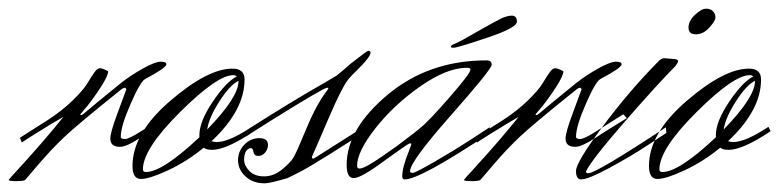

<svg xmlns="http://www.w3.org/2000/svg" viewBox="-49 -412 1794 442"><path d="M338 -149 346 -140Q300 -112 271 -93Q242 -74 227 -74Q205 -74 205 -93Q205 -107 220.5 -148.5Q236 -190 242 -207L239 -210Q235 -210 230 -206Q129 -125 99.5 -97Q70 -69 42.5 -37Q15 -5 12.5 -2Q10 1 9 2Q6 5 -11.5 5Q-29 5 -29 2Q-27 -1 -4 -26Q52 -87 97 -143L68 -126Q22 -98 1 -84L-3 -95L60 -135Q94 -157 118.5 -181Q143 -205 152 -220Q161 -235 168 -245Q175 -255 181 -255Q187 -255 200 -248Q200 -238 184 -213Q168 -188 152 -168L136 -149Q136 -147 137 -147Q140 -147 144 -150.5Q148 -154 177.5 -178.5Q207 -203 229 -220.5Q251 -238 279.5 -254Q308 -270 321 -270Q334 -270 334 -264Q334 -256 285 -230Q274 -224 251.5 -172.5Q229 -121 229 -97Q229 -92 238.5 -92Q248 -92 276 -110Z M500 -225V-226Q480 -216 456 -178.5Q432 -141 428 -114Q500 -188 500 -225ZM287 -16Q325 -16 410 -96V-101Q410 -132 440.5 -177.5Q471 -223 496 -236Q493 -239 488 -239Q451 -239 365.5 -154Q280 -69 280 -22Q280 -16 287 -16ZM256 -30Q256 -105 342.5 -179.5Q429 -254 486 -254Q514 -254 514 -229Q514 -158 438 -87Q444 -85 450 -85Q478 -85 531 -120L536 -110Q472 -67 439 -67Q426 -67 420 -72Q381 -40 338 -20Q295 0 275.5 0Q256 0 256 -30Z M530 -106Q525 -103 518 -98L515 -110Q628 -182 699 -222L726 -238Q741 -250 759 -266Q797 -296 799 -295Q804 -295 804 -290.5Q804 -286 796 -275.5Q788 -265 773.5 -251Q759 -237 756 -233Q741 -218 706.5 -137.5Q672 -57 669 -51Q669 -47 671.5 -47Q674 -47 675 -48L787 -119L788 -106Q776 -99 748 -81Q720 -63 708.5 -56Q697 -49 675 -35.5Q653 -22 641 -16Q629 -10 613 -2Q572 10 561 10Q560 10 560 10Q533 10 516 -6Q499 -22 499 -43Q499 -64 513.5 -79Q528 -94 548 -94Q568 -94 568 -78Q568 -69 561.5 -61Q555 -53 545.5 -53Q536 -53 534.5 -62Q533 -71 529 -71Q522 -71 517.5 -64Q513 -57 513 -44Q513 -31 525 -18.5Q537 -6 559 -6Q581 -6 600.5 -22Q620 -38 627 -50Q634 -62 657 -117.5Q680 -173 705 -205L707 -209Q707 -210 704 -210Q696 -210 571 -132Z M989 -304Q989 -308 996 -310.5Q1003 -313 1018.5 -321.5Q1034 -330 1059 -344.5Q1084 -359 1108 -371Q1121 -376 1129 -376Q1141 -376 1141 -362Q1141 -348 1072 -325Q1003 -302 996 -302Q989 -302 989 -304ZM1078 -119 1079 -106Q918 1 883 1Q877 1 877 -6Q877 -27 893 -66L898 -80Q898 -82 894.5 -82Q891 -82 836 -42Q782 -2 765.5 -2Q749 -2 749 -32Q749 -115 843.5 -194Q938 -273 1071 -273Q1083 -273 1083 -263Q1083 -253 989 -146.5Q895 -40 895 -18Q895 -14 901 -14Q907 -14 952 -40Q997 -66 1037 -92ZM919 -118Q936 -131 985 -187Q1034 -243 1034 -252Q1034 -256 1026 -256Q980 -256 919 -213.5Q858 -171 815.5 -117Q773 -63 773 -30Q773 -24 779 -24Q785 -24 798.5 -31.5Q812 -39 831.5 -52.5Q851 -66 865 -76Q913 -112 919 -118Z M1386 -149 1394 -140Q1348 -112 1319 -93Q1290 -74 1275 -74Q1253 -74 1253 -93Q1253 -107 1268.5 -148.5Q1284 -190 1290 -207L1287 -210Q1283 -210 1278 -206Q1177 -125 1147.5 -97Q1118 -69 1090.5 -37Q1063 -5 1060.5 -2Q1058 1 1057 2Q1054 5 1036.5 5Q1019 5 1019 2Q1021 -1 1044 -26Q1100 -87 1145 -143L1116 -126Q1070 -98 1049 -84L1045 -95L1108 -135Q1142 -157 1166.5 -181Q1191 -205 1200 -220Q1209 -235 1216 -245Q1223 -255 1229 -255Q1235 -255 1248 -248Q1248 -238 1232 -213Q1216 -188 1200 -168L1184 -149Q1184 -147 1185 -147Q1188 -147 1192 -150.5Q1196 -154 1225.5 -178.5Q1255 -203 1277 -220.5Q1299 -238 1327.5 -254Q1356 -270 1369 -270Q1382 -270 1382 -264Q1382 -256 1333 -230Q1322 -224 1299.5 -172.5Q1277 -121 1277 -97Q1277 -92 1286.5 -92Q1296 -92 1324 -110Z M1553 -333Q1536 -333 1536 -348.5Q1536 -364 1551 -378Q1566 -392 1576.5 -392Q1587 -392 1592.5 -386Q1598 -380 1598 -372Q1598 -364 1584 -348.5Q1570 -333 1553 -333ZM1300 -17Q1311 -42 1388.5 -131Q1466 -220 1506 -260Q1512 -268 1512 -271.5Q1512 -275 1504 -276L1481 -278Q1473 -278 1466 -270Q1398 -201 1337.5 -119.5Q1277 -38 1277 -18.5Q1277 1 1289 1Q1305 1 1354 -25.5Q1403 -52 1444 -79L1485 -106L1484 -119Q1323 -13 1305 -13Q1300 -13 1300 -17Z M1689 -225V-226Q1669 -216 1645 -178.5Q1621 -141 1617 -114Q1689 -188 1689 -225ZM1476 -16Q1514 -16 1599 -96V-101Q1599 -132 1629.5 -177.5Q1660 -223 1685 -236Q1682 -239 1677 -239Q1640 -239 1554.5 -154Q1469 -69 1469 -22Q1469 -16 1476 -16ZM1445 -30Q1445 -105 1531.5 -179.5Q1618 -254 1675 -254Q1703 -254 1703 -229Q1703 -158 1627 -87Q1633 -85 1639 -85Q1667 -85 1720 -120L1725 -110Q1661 -67 1628 -67Q1615 -67 1609 -72Q1570 -40 1527 -20Q1484 0 1464.5 0Q1445 0 1445 -30Z"/></svg>

Font: Herr Von Muellerhoff
Style: Regular
Weight: 400
Version: Version 1.000